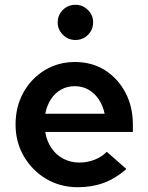

<svg xmlns="http://www.w3.org/2000/svg" viewBox="-20 -772 618 802"><path d="M305 10Q232 10 173.5 -24.5Q115 -59 80 -118.5Q45 -178 45 -252Q45 -326 77.5 -385Q110 -444 166.5 -478.5Q223 -513 293 -513Q364 -513 418 -479Q472 -445 503.5 -386Q535 -327 535 -251V-221H169Q175 -183 194.5 -154Q214 -125 244.5 -109Q275 -93 311 -93Q345 -93 375.5 -105Q406 -117 426 -138L508 -66Q462 -26 413 -8Q364 10 305 10ZM169 -297H417Q410 -331 392.5 -357Q375 -383 349.5 -397.5Q324 -412 292 -412Q261 -412 235.5 -398Q210 -384 193 -358Q176 -332 169 -297ZM295 -605Q264 -605 242.5 -627Q221 -649 221 -678Q221 -709 242.5 -730.5Q264 -752 295 -752Q325 -752 347 -730.5Q369 -709 369 -679Q369 -648 347.5 -626.5Q326 -605 295 -605Z"/></svg>

Font: Red Hat Text SemiBold
Style: Regular
Weight: 600
Designer: Pentagram, MCKL
Foundry: MCKL
Version: Version 1.030